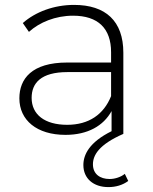

<svg xmlns="http://www.w3.org/2000/svg" viewBox="-20 -546 623 783"><path d="M489 163C489 163 503 192 503 192C480 209 452 217 422 217C361 217 320 182 320 127C320 85 344 34 435 -11C435 -11 435 -93 435 -93C402 -33 338 4 247 4C130 4 59 -56 59 -145C59 -224 109 -291 254 -291C254 -291 433 -291 433 -291C433 -291 433 -333 433 -333C433 -430 380 -482 278 -482C206 -482 141 -455 98 -416C98 -416 73 -452 73 -452C125 -498 201 -526 282 -526C411 -526 483 -460 483 -331C483 -331 483 0 483 0C382 44 359 88 359 124C359 164 388 184 427 184C449 184 473 176 489 163ZM254 -37C342 -37 403 -79 433 -154C433 -154 433 -252 433 -252C433 -252 255 -252 255 -252C147 -252 109 -207 109 -147C109 -79 162 -37 254 -37Z"/></svg>

Font: TamingNoise
Style: Regular
Weight: 500
Designer: Julieta Ulanovsky
Foundry: Julieta Ulanovsky
Version: ""